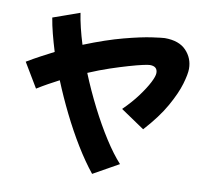

<svg xmlns="http://www.w3.org/2000/svg" viewBox="-94 -919 1170 1102"><g transform="rotate(10 491.0 -367.5)"><path d="M513 82Q463 20 413.5 -61Q364 -142 319 -233Q274 -324 237 -415Q206 -399 174.5 -381.5Q143 -364 111 -344L26 -486Q66 -510 104.5 -530.5Q143 -551 180 -570Q164 -622 151.5 -670.5Q139 -719 132 -762L287 -817Q293 -777 304 -731.5Q315 -686 330 -638Q457 -689 556 -715Q655 -741 716 -749.5Q777 -758 789 -758Q872 -758 914 -714Q956 -670 956 -608Q956 -577 939 -519Q922 -461 879 -384.5Q836 -308 757 -221L618 -315Q668 -364 703 -411.5Q738 -459 757 -496Q776 -533 776 -552Q776 -591 732 -591Q722 -591 692 -584.5Q662 -578 610 -563Q565 -550 508 -531Q451 -512 385 -484Q424 -388 471 -295.5Q518 -203 567 -126.5Q616 -50 661 -1Z"/></g></svg>

Font: Mochiy Pop P One
Style: Regular
Weight: 400
Designer: FONTDASU
Foundry: FONTDASU / Google Inc. / Adobe
Version: Version 2.000